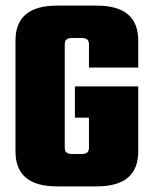

<svg xmlns="http://www.w3.org/2000/svg" viewBox="-20 -662 541 682"><path d="M471 -422H296V-505Q296 -527 271 -527H235Q210 -527 210 -505V-137Q210 -115 235 -115H271Q296 -115 296 -137V-244H246V-355H471V-124Q471 0 324 0H182Q35 0 35 -124V-518Q35 -642 182 -642H324Q471 -642 471 -518Z"/></svg>

Font: Teko
Style: Bold
Weight: 700
Designer: Manushi Parikh, Jonny Pinhorn
Foundry: Indian Type Foundry
Version: Version 1.106;PS 1.0;hotconv 1.0.78;makeotf.lib2.5.61930; tt